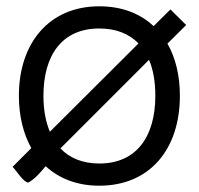

<svg xmlns="http://www.w3.org/2000/svg" viewBox="-20 -575 632 610"><path d="M70 5C91 -6.5 108.5 -27 125 -47C168 -7.5 225.5 15 295.5 15C455.5 15 551.5 -100.5 551.5 -270.5C551.5 -334.5 538 -391 512 -436.5L571.5 -495.5L521.5 -545L468 -492C425.5 -532 367 -555 295.5 -555C137.5 -555 40 -440 40 -270.5C40 -207 54 -150 79.5 -104.5L20 -45C32.5 -32.5 55 5 70 5ZM138.5 -156.5C125 -188 118 -227 118 -270.5C118 -399 176.5 -484.5 295.5 -484.5C349 -484.5 390.5 -467.5 420 -437ZM295.5 -55.5C243 -55.5 201.5 -72.5 172 -103.5L453.5 -385C467 -353 473.5 -314.5 473.5 -270.5C473.5 -141 413.5 -55.5 295.5 -55.5Z"/></svg>

Font: Vela Sans
Style: Regular
Weight: 400
Designer: Principal design: Mikhail Sharanda - project Manrope.
Design modification: Ravid Balaliev
Foundry: Mikhail Sharanda
Version: Version 1.001